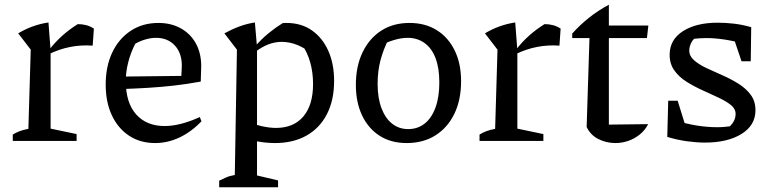

<svg xmlns="http://www.w3.org/2000/svg" viewBox="-20 -596 3271 812"><path d="M372 -403Q275 -410 187 -367V-384Q214 -419 244.5 -446Q275 -473 309 -494Q328 -494 345 -489.5Q362 -485 377 -475ZM34 0V-27Q47 -35 62.5 -41Q78 -47 100 -51L110 -386L57 -455Q117 -491 185 -501L194 -383V-52L304 -29V0Z M636 9Q573 9 526 -22Q479 -53 453 -108.5Q427 -164 427 -238Q427 -315 454.5 -373.5Q482 -432 532.5 -465.5Q583 -499 650 -499Q704 -499 745 -476Q786 -453 808.5 -412Q831 -371 831 -316L829 -251Q769 -240 715.5 -234Q662 -228 605 -224.5Q548 -221 480 -219V-272L747 -275L749 -318Q749 -372 719 -404Q689 -436 640 -436Q619 -436 596 -429.5Q573 -423 552 -411Q533 -374 522.5 -333.5Q512 -293 512 -253Q512 -161 556 -112Q600 -63 676 -63Q742 -63 825 -101L832 -83Q789 -38 739 -14.5Q689 9 636 9Z M1143 9Q1109 9 1071 2.5Q1033 -4 992 -18L1011 -85Q1053 -70 1086.5 -62.5Q1120 -55 1147 -55Q1222 -55 1263 -103.5Q1304 -152 1304 -241Q1304 -289 1292 -332Q1280 -375 1255 -411L1304 -365Q1239 -419 1171 -419Q1115 -419 1059 -376L1058 -399Q1085 -430 1114 -454Q1143 -478 1175 -498Q1179 -499 1183.5 -499Q1188 -499 1191 -499Q1254 -499 1299 -467.5Q1344 -436 1368.5 -381Q1393 -326 1393 -254Q1393 -172 1362.5 -113Q1332 -54 1276 -22.5Q1220 9 1143 9ZM907 196V168Q920 162 935 155Q950 148 973 144L982 -386L929 -455Q962 -473 993.5 -484.5Q1025 -496 1058 -501L1067 -396V146L1156 167V196Z M1700 9Q1634 9 1586 -21.5Q1538 -52 1511.5 -107.5Q1485 -163 1485 -237Q1485 -316 1513.5 -375Q1542 -434 1592.5 -466.5Q1643 -499 1712 -499Q1778 -499 1827 -468.5Q1876 -438 1903 -382.5Q1930 -327 1930 -253Q1930 -173 1901.5 -114.5Q1873 -56 1821.5 -23.5Q1770 9 1700 9ZM1706 -50Q1746 -50 1775.5 -73Q1805 -96 1821.5 -140.5Q1838 -185 1838 -247Q1838 -308 1822 -350Q1806 -392 1775.5 -414Q1745 -436 1704 -436Q1677 -436 1645.5 -426.5Q1614 -417 1574 -397L1625 -434Q1602 -389 1589.5 -342.5Q1577 -296 1577 -242Q1577 -181 1593.5 -138Q1610 -95 1639 -72.5Q1668 -50 1706 -50Z M2346 -403Q2249 -410 2161 -367V-384Q2188 -419 2218.5 -446Q2249 -473 2283 -494Q2302 -494 2319 -489.5Q2336 -485 2351 -475ZM2008 0V-27Q2021 -35 2036.5 -41Q2052 -47 2074 -51L2084 -386L2031 -455Q2091 -491 2159 -501L2168 -383V-52L2278 -29V0Z M2555 -576V-488H2722L2716 -435H2555V-69L2721 -71Q2708 -45 2685.5 -27Q2663 -9 2636.5 0Q2610 9 2583 9Q2544 9 2510.5 -8Q2477 -25 2461 -59L2473 -435H2400V-454Q2432 -490 2471 -521Q2510 -552 2555 -576Z M2962 7Q2927 7 2886 1.5Q2845 -4 2802 -17L2838 -86Q2884 -72 2927.5 -65Q2971 -58 3014 -58Q3030 -58 3045.5 -59.5Q3061 -61 3077 -63L3043 -45Q3063 -55 3077 -73.5Q3091 -92 3091 -114Q3091 -136 3071 -152Q3051 -168 3019 -183Q2987 -198 2951.5 -214Q2916 -230 2884 -250Q2852 -270 2832 -298Q2812 -326 2812 -364Q2812 -428 2868 -464Q2924 -500 3015 -500Q3048 -500 3083.5 -496Q3119 -492 3157 -481L3132 -409Q3088 -422 3046 -428.5Q3004 -435 2968 -435Q2953 -435 2938 -434Q2923 -433 2905 -431L2933 -444Q2913 -434 2904 -416.5Q2895 -399 2895 -382Q2895 -359 2915.5 -341Q2936 -323 2968 -308Q3000 -293 3035.5 -277.5Q3071 -262 3103 -242Q3135 -222 3155 -195Q3175 -168 3175 -130Q3175 -66 3116 -29.5Q3057 7 2962 7ZM2802 -17 2806 -170H2846L2893 -18ZM3116 -337 3067 -482 3157 -481 3155 -337Z"/></svg>

Font: Piazzolla Thin Medium
Style: Regular
Weight: 500
Version: Version 2.005